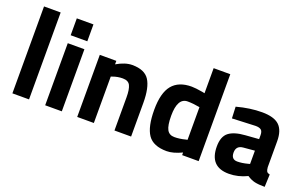

<svg xmlns="http://www.w3.org/2000/svg" viewBox="-83 -1070 2307 1453"><g transform="rotate(20 1070.5 -344.0)"><path d="M68 0V-700H202V0Z M332 0V-500H466V0ZM332 -564V-700H466V-564Z M724 0H590V-500H723V-472Q791 -512 848 -512Q948 -512 986 -453Q1024 -394 1024 -271V0H890V-267Q890 -331 875 -361.5Q860 -392 815 -392Q774 -392 736 -378L724 -374Z M1568 -700V0H1435V-21Q1365 12 1314 12Q1205 12 1162 -51Q1119 -114 1119 -250.5Q1119 -387 1170.5 -449.5Q1222 -512 1326 -512Q1358 -512 1415 -502L1434 -498V-700ZM1420 -120 1434 -123V-386Q1379 -396 1336 -396Q1255 -396 1255 -252Q1255 -174 1273 -141Q1291 -108 1332.5 -108Q1374 -108 1420 -120Z M2075 -344V-136Q2077 -112 2083 -102.5Q2089 -93 2108 -89L2104 12Q2053 12 2022.5 5Q1992 -2 1961 -23Q1889 12 1814 12Q1659 12 1659 -152Q1659 -232 1702 -265.5Q1745 -299 1834 -305L1941 -313V-344Q1941 -375 1927 -386.5Q1913 -398 1882 -398L1694 -390L1690 -483Q1797 -512 1893.5 -512Q1990 -512 2032.5 -472Q2075 -432 2075 -344ZM1850 -212Q1794 -207 1794 -152Q1794 -97 1843 -97Q1881 -97 1926 -109L1941 -113V-220Z"/></g></svg>

Font: Titillium Web
Style: Bold
Weight: 700
Version: Version 1.001;PS 57.000;hotconv 1.0.70;makeotf.lib2.5.55311